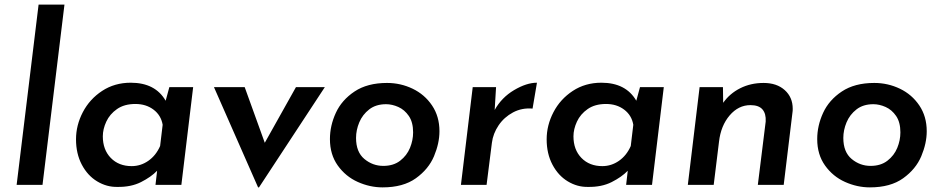

<svg xmlns="http://www.w3.org/2000/svg" viewBox="-20 -800 4072 831"><path d="M259 -780 164 0H52L147 -780Z M816 -423 765 0H653L660 -61Q634 -34 590.5 -12Q547 10 488 9Q442 10 400.5 -15Q359 -40 334 -87.5Q309 -135 309 -197Q309 -258 338.5 -314.5Q368 -371 422 -406.5Q476 -442 546 -442Q652 -442 697 -364L713 -423ZM684 -260Q677 -301 644.5 -325.5Q612 -350 566 -350Q518 -350 486.5 -328Q455 -306 440 -273.5Q425 -241 425 -210Q425 -152 459.5 -116.5Q494 -81 550 -81Q589 -81 622 -104Q655 -127 673 -168Z M1386 -423 1101 11H1097L906 -423H1039L1126 -182L1261 -423Z M1408 -198Q1408 -256 1433.5 -311.5Q1459 -367 1514.5 -404Q1570 -441 1655 -441Q1714 -441 1766 -416Q1818 -391 1850 -343.5Q1882 -296 1882 -232Q1882 -180 1858.5 -124Q1835 -68 1780 -28.5Q1725 11 1636 11Q1581 11 1528.5 -12.5Q1476 -36 1442 -83.5Q1408 -131 1408 -198ZM1768 -227Q1768 -271 1749.5 -298Q1731 -325 1704 -337Q1677 -349 1651 -349Q1607 -349 1578 -326.5Q1549 -304 1535 -270.5Q1521 -237 1521 -203Q1521 -142 1557 -112Q1593 -82 1639 -82Q1683 -82 1712 -104.5Q1741 -127 1754.5 -160Q1768 -193 1768 -227Z M2121 -324Q2151 -378 2205 -410Q2259 -442 2304 -442L2285 -330Q2239 -334 2200.5 -313.5Q2162 -293 2138 -257.5Q2114 -222 2109 -182L2086 0H1975L2026 -423H2127Z M2853 -423 2802 0H2690L2697 -61Q2671 -34 2627.5 -12Q2584 10 2525 9Q2479 10 2437.5 -15Q2396 -40 2371 -87.5Q2346 -135 2346 -197Q2346 -258 2375.5 -314.5Q2405 -371 2459 -406.5Q2513 -442 2583 -442Q2689 -442 2734 -364L2750 -423ZM2721 -260Q2714 -301 2681.5 -325.5Q2649 -350 2603 -350Q2555 -350 2523.5 -328Q2492 -306 2477 -273.5Q2462 -241 2462 -210Q2462 -152 2496.5 -116.5Q2531 -81 2587 -81Q2626 -81 2659 -104Q2692 -127 2710 -168Z M3411 -329Q3411 -319 3410 -314L3372 0H3260L3294 -274Q3296 -308 3280 -326.5Q3264 -345 3228 -345Q3176 -345 3138 -300.5Q3100 -256 3092 -187L3069 0H2957L3008 -423H3109L3110 -355Q3138 -395 3183.5 -418Q3229 -441 3285 -441Q3342 -441 3376.5 -410Q3411 -379 3411 -329Z M3517 -198Q3517 -256 3542.5 -311.5Q3568 -367 3623.5 -404Q3679 -441 3764 -441Q3823 -441 3875 -416Q3927 -391 3959 -343.5Q3991 -296 3991 -232Q3991 -180 3967.5 -124Q3944 -68 3889 -28.5Q3834 11 3745 11Q3690 11 3637.5 -12.5Q3585 -36 3551 -83.5Q3517 -131 3517 -198ZM3877 -227Q3877 -271 3858.5 -298Q3840 -325 3813 -337Q3786 -349 3760 -349Q3716 -349 3687 -326.5Q3658 -304 3644 -270.5Q3630 -237 3630 -203Q3630 -142 3666 -112Q3702 -82 3748 -82Q3792 -82 3821 -104.5Q3850 -127 3863.5 -160Q3877 -193 3877 -227Z"/></svg>

Font: Josefin Sans SemiBold
Style: Italic
Weight: 600
Italic angle: -7°
Designer: Santiago Orozco
Foundry: Typemade
Version: Version 2.000